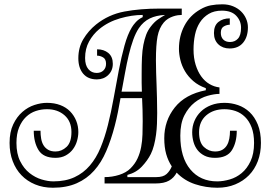

<svg xmlns="http://www.w3.org/2000/svg" viewBox="-20 -860 1268 900"><path d="M832 -819.8V-790Q824.2 -790 813.7 -788.6Q803.2 -787.1 791 -783Q778.8 -778.8 767.8 -772Q756.8 -765.1 748 -754.9Q726.1 -729 718.5 -689.5Q710.9 -649.9 710.9 -577.1Q710.9 -546.9 711.9 -519.5Q712.9 -492.2 713.9 -462.6Q714.8 -433.1 715.8 -401.1Q716.8 -369.1 716.8 -330.1Q716.8 -306.2 715.8 -280Q714.8 -253.9 711.4 -228.5Q708 -203.1 701.9 -179.4Q695.8 -155.8 687 -138.2Q671.9 -107.9 645 -79.3Q618.2 -50.8 577.1 -40V-29.8H712.9Q745.1 -29.8 761 -44.4Q776.9 -59.1 785.2 -80.1Q768.1 -106 759 -137.9Q750 -169.9 750 -211.9Q750 -293.9 799.1 -356Q848.1 -418 944.8 -437V-446.8Q910.2 -459 886 -480Q861.8 -501 846.9 -526.4Q832 -551.8 825.4 -579.3Q818.8 -606.9 818.8 -630.9Q818.8 -690.9 844.5 -739.5Q870.1 -788.1 918.9 -815.9Q942.9 -830.1 968 -835Q993.2 -839.8 1022 -839.8Q1049.8 -839.8 1072 -830.8Q1094.2 -821.8 1109.6 -806.9Q1125 -792 1133.5 -772.5Q1142.1 -752.9 1142.1 -731.9Q1142.1 -687 1119.6 -659.9Q1097.2 -632.8 1056.2 -632.8Q1023.9 -632.8 1003.4 -652.3Q982.9 -671.9 982.9 -705.1Q982.9 -740.2 1003.9 -757.1Q1024.9 -773.9 1057.1 -773.9V-744.1Q1043 -744.1 1029.1 -736.1Q1015.1 -728 1015.1 -706.1Q1015.1 -686 1026.6 -674.6Q1038.1 -663.1 1058.1 -663.1Q1081.1 -663.1 1095.5 -679Q1109.9 -694.8 1109.9 -730Q1109.9 -762.2 1087.4 -786.1Q1064.9 -810.1 1020 -810.1Q983.9 -810.1 958.5 -794.9Q933.1 -779.8 917 -754.9Q900.9 -730 894 -697Q887.2 -664.1 887.2 -627.9Q887.2 -587.9 897.2 -555.9Q907.2 -523.9 923.6 -501.5Q939.9 -479 961.9 -466.1Q983.9 -453.1 1008.8 -450.2V-419.9Q984.9 -419.9 952.9 -410.9Q920.9 -401.9 892.3 -379.4Q863.8 -356.9 844.5 -319.6Q825.2 -282.2 825.2 -224.1Q825.2 -122.1 872.1 -65.9Q918.9 -9.8 998 -9.8Q1025.9 -9.8 1056.9 -18.8Q1087.9 -27.8 1113 -48.8Q1138.2 -69.8 1154.5 -104.5Q1170.9 -139.2 1170.9 -189.9Q1170.9 -232.9 1159.4 -262.9Q1147.9 -293 1128.4 -312Q1108.9 -331.1 1084 -339.6Q1059.1 -348.1 1032.2 -348.1Q980 -348.1 946.5 -319.1Q913.1 -290 913.1 -240.2Q913.1 -191.9 936 -170.9Q959 -149.9 987.8 -149.9Q1008.8 -149.9 1022.5 -158Q1036.1 -166 1043.9 -179.4Q1051.8 -192.9 1054.9 -210.4Q1058.1 -228 1058.1 -247.1H1089.8Q1089.8 -192.9 1067.4 -156.5Q1044.9 -120.1 987.8 -120.1Q959 -120.1 939 -130.1Q918.9 -140.1 906 -156.5Q893.1 -172.9 887 -194.8Q880.9 -216.8 880.9 -240.2Q880.9 -268.1 891.4 -293Q901.9 -317.9 921.4 -336.9Q940.9 -356 969 -366.9Q997.1 -377.9 1032.2 -377.9Q1064.9 -377.9 1095.5 -367.4Q1126 -356.9 1149.9 -334.5Q1173.8 -312 1188.5 -276.1Q1203.1 -240.2 1203.1 -189.9Q1203.1 -143.1 1188.5 -104.5Q1173.8 -65.9 1147 -38.6Q1120.1 -11.2 1082.5 4.4Q1044.9 20 999 20Q944.8 20 894.5 3.4Q844.2 -13.2 808.1 -50.8Q795.9 -26.9 772.5 -13.4Q749 0 709 0H470.2V-29.8Q505.9 -29.8 538.8 -40.3Q571.8 -50.8 591.8 -70.8Q612.8 -91.8 624.5 -116.9Q636.2 -142.1 641.6 -170.7Q647 -199.2 647.9 -230.2Q648.9 -261.2 648.9 -292Q648.9 -344.2 646 -399.9H544.9Q539.1 -366.2 532.5 -333.5Q525.9 -300.8 518.1 -271Q501 -205.1 478 -151.6Q455.1 -98.1 421.1 -60.1Q387.2 -22 339.6 -1Q292 20 228 20Q182.1 20 144.5 4.4Q106.9 -11.2 80.6 -38.6Q54.2 -65.9 39.6 -104.5Q24.9 -143.1 24.9 -189.9Q24.9 -241.2 42 -277.1Q59.1 -313 85 -335.4Q110.8 -357.9 141.4 -367.9Q171.9 -377.9 200.2 -377.9Q234.9 -377.9 262.5 -367.4Q290 -356.9 308.6 -337.9Q327.1 -318.8 337.2 -293.9Q347.2 -269 347.2 -241.2Q347.2 -221.2 341.1 -199.7Q335 -178.2 322 -160.6Q309.1 -143.1 288.6 -131.6Q268.1 -120.1 240.2 -120.1Q183.1 -120.1 160.6 -156.5Q138.2 -192.9 138.2 -247.1H169.9Q169.9 -228 172.9 -210.4Q175.8 -192.9 183.8 -179.4Q191.9 -166 205.6 -158Q219.2 -149.9 240.2 -149.9Q269 -149.9 292 -171.4Q314.9 -192.9 314.9 -241.2Q314.9 -291 282.5 -319.6Q250 -348.1 200.2 -348.1Q172.9 -348.1 147.5 -339.6Q122.1 -331.1 102.1 -312Q82 -293 69.6 -262.9Q57.1 -232.9 57.1 -189.9Q57.1 -139.2 74.5 -104.5Q91.8 -69.8 118.4 -48.8Q145 -27.8 175 -18.8Q205.1 -9.8 230 -9.8Q287.1 -9.8 329.1 -29.3Q371.1 -48.8 401.1 -84Q431.2 -119.1 451.2 -167.5Q471.2 -215.8 485.8 -273.9Q501 -334 512.9 -400.9Q524.9 -467.8 536.9 -530.3Q548.8 -592.8 563.5 -646Q578.1 -699.2 598.1 -731.9Q604 -742.2 616.5 -756.1Q628.9 -770 648.9 -779.8V-790Q598.1 -790 542.5 -773.9Q486.8 -757.8 444.8 -723.1Q416 -699.2 397.5 -665.5Q378.9 -631.8 378.9 -587.9Q378.9 -554.2 394 -536.1Q409.2 -518.1 433.1 -518.1Q453.1 -518.1 465.1 -530Q477.1 -542 477.1 -561Q477.1 -583 463.1 -591.1Q449.2 -599.1 435.1 -599.1V-628.9Q466.8 -628.9 487.8 -611.6Q508.8 -594.2 508.8 -561Q508.8 -528.8 487.3 -508.3Q465.8 -487.8 434.1 -487.8Q392.1 -487.8 369.6 -514.9Q347.2 -542 347.2 -586.9Q347.2 -637.2 370.6 -676.5Q394 -715.8 430.2 -745.1Q488.8 -792 563 -805.9Q637.2 -819.8 730 -819.8ZM630.9 -728Q616.2 -706.1 604.5 -673.6Q592.8 -641.1 583.5 -602.1Q574.2 -563 566.2 -519Q558.1 -475.1 549.8 -430.2H645Q644 -450.2 644 -471.2Q644 -492.2 644 -515.1Q644 -558.1 645.5 -591.1Q647 -624 652.1 -649.9Q657.2 -675.8 665 -696.8Q672.9 -717.8 687 -735.8Q703.1 -756.8 719.5 -768.3Q735.8 -779.8 753.9 -790Q711.9 -788.1 681.9 -773.4Q651.9 -758.8 630.9 -728Z"/></svg>

Font: Sevillana
Style: Regular
Weight: 400
Designer: Olga Umpeleva
Foundry: Brownfox
Version: Version 1.001